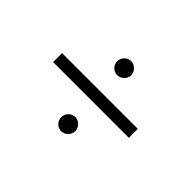

<svg xmlns="http://www.w3.org/2000/svg" viewBox="-73 -555 649 649"><g transform="rotate(45 251.5 -230.5)"><path d="M219 -364C219 -345 235 -331 252 -331C269 -331 286 -345 286 -364C286 -383 269 -398 252 -398C235 -398 219 -383 219 -364ZM68 -252V-209H430V-252ZM219 -97C219 -77 235 -63 252 -63C269 -63 286 -77 286 -97C286 -116 269 -131 252 -131C235 -131 219 -116 219 -97Z"/></g></svg>

Font: Sulaf Light
Style: Regular
Weight: 300
Designer: Bandar Raffah (Arabic) and Santiago Orozco (Latin)
Foundry: Caramella and Typemade
Version: Version 1.005;PS 001.005;hotconv 1.0.88;makeotf.lib2.5.64775